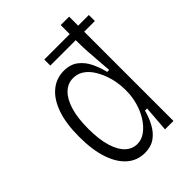

<svg xmlns="http://www.w3.org/2000/svg" viewBox="-206 -791 902 902"><g transform="rotate(-45 245.0 -340.5)"><path d="M194 -633H490V-593H194ZM219 12Q168 12 131 -20Q94 -52 73.5 -112.5Q53 -173 53 -260Q53 -348 74 -408Q95 -468 133 -499.5Q171 -531 221 -531Q265 -531 293 -509Q321 -487 337 -453.5Q353 -420 362 -383H375Q373 -412 370 -447Q367 -482 365 -515.5Q363 -549 363 -574V-693H419V-264V0H363L373 -129H359Q349 -92 331.5 -59.5Q314 -27 286.5 -7.5Q259 12 219 12ZM223 -43Q252 -43 277.5 -62Q303 -81 322.5 -112Q342 -143 352.5 -180.5Q363 -218 363 -255V-267Q363 -291 358 -319Q353 -347 342 -375Q331 -403 315 -426Q299 -449 277 -462.5Q255 -476 228 -476Q193 -476 166.5 -451Q140 -426 125 -377.5Q110 -329 110 -257Q110 -184 125 -136.5Q140 -89 165 -66Q190 -43 223 -43Z"/></g></svg>

Font: Bricolage Grotesque SemiCondensed ExtraLight
Style: Regular
Weight: 250
Width: 4
Designer: Mathieu Triay
Foundry: Atelier Triay
Version: Version 1.000;gftools[0.9.30]